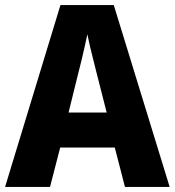

<svg xmlns="http://www.w3.org/2000/svg" viewBox="-20 -829 688 756"><path d="M472 -93 432 -248H217L177 -93H0L218 -809H428L648 -93ZM360 -543Q355 -564 348 -591Q341 -618 334.5 -645.5Q328 -673 324 -694Q320 -674 313.5 -645.5Q307 -617 300.5 -589.5Q294 -562 289 -544L250 -386H400Z"/></svg>

Font: Noto Sans Telugu UI SemiCondensed ExtraBold
Style: Regular
Weight: 800
Width: 4
Designer: Jelle Bosma - Monotype Design Team
Foundry: Monotype Imaging Inc.
Version: Version 2.005; ttfautohint (v1.8.4.7-5d5b)